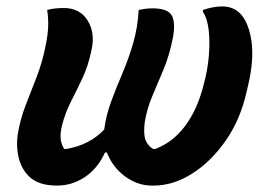

<svg xmlns="http://www.w3.org/2000/svg" viewBox="-20 -569 840 598"><path d="M127 -538Q148 -544 179 -544Q229 -544 253 -505Q277 -466 265 -413Q255 -364 236.5 -325Q218 -286 200.5 -251.5Q183 -217 173 -178Q167 -152 169 -135.5Q171 -119 180 -105H186Q259 -117 305 -166V-169Q311 -212 327 -255Q343 -298 362 -342.5Q381 -387 395 -435.5Q409 -484 412 -538Q422 -540 432 -541.5Q442 -543 455 -543Q502 -543 514.5 -521.5Q527 -500 519 -454Q508 -397 489.5 -353Q471 -309 454.5 -270Q438 -231 431 -190Q426 -151 433.5 -132.5Q441 -114 457 -105H463Q517 -125 554.5 -174Q592 -223 611 -293L615 -308Q627 -352 630.5 -395.5Q634 -439 630 -475Q626 -511 612 -532V-538Q645 -549 672 -549Q689 -549 703 -543.5Q717 -538 727 -528Q754 -501 763 -442Q772 -383 752 -300L748 -283Q729 -197 683 -131Q637 -65 578 -28Q519 9 459 9H453Q408 9 369 -20Q330 -49 313 -94H307Q285 -45 245 -18Q205 9 158 9Q126 9 104 1Q82 -7 68 -22Q46 -45 38 -78.5Q30 -112 35 -149Q43 -198 60 -241.5Q77 -285 95 -331.5Q113 -378 124 -436Q129 -462 130 -486Q131 -510 127 -538Z"/></svg>

Font: Recursive Sn Csl St
Style: Bold Italic
Weight: 700
Italic angle: -15°
Version: Version 1.079;hotconv 1.0.112;makeotfexe 2.5.65598; ttfautoh